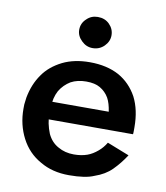

<svg xmlns="http://www.w3.org/2000/svg" viewBox="-77 -727 694 802"><g transform="rotate(10 269.5 -326.0)"><path d="M387 -280H99V-205H503Q504 -206 504 -222V-235Q504 -308 477 -361Q448 -414 398 -442Q346 -470 274 -470Q208 -470 159 -446Q107 -420 79 -379Q49 -337 38 -279L35 -255Q34 -254 34 -230Q34 -163 63 -107Q92 -51 146 -21Q198 10 269 10Q339 10 375 -6Q419 -21 447 -49Q476 -78 500 -115L406 -152Q393 -130 374 -114Q353 -96 331 -88Q306 -79 274 -79Q236 -79 207 -96Q177 -112 161 -146Q144 -188 144 -230L146 -258Q146 -296 163 -328Q180 -356 208 -373Q236 -388 273 -388Q310 -388 332 -375Q356 -361 370 -337Q382 -315 387 -280ZM206 -596Q206 -570 227 -550Q247 -530 274 -530Q303 -530 323 -550Q343 -570 343 -596Q343 -623 323 -643Q304 -662 274 -662Q246 -662 227 -643Q206 -624 206 -596Z"/></g></svg>

Font: NM-font
Style: Medium
Weight: 500
Designer: ""
Foundry: ""
Version: ""